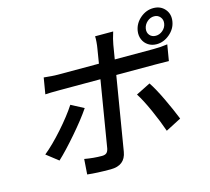

<svg xmlns="http://www.w3.org/2000/svg" viewBox="-119 -959 1252 1147"><g transform="rotate(-15 507.0 -385.5)"><path d="M166.5 -486.9 183.2 -587Q239.3 -581 267.4 -581H523.1L537.6 -670.1Q540.8 -687.5 542.6 -710.6Q544.4 -733.7 543.3 -745H655.2Q640.6 -698.9 635.7 -669L621.1 -581H861.2Q908 -581 947.4 -587L930.8 -487.9Q903.1 -489 846.9 -489H605.8L530.5 -34.1Q517 46.9 428.3 46.9Q341.3 46.9 284.1 40.1L290.8 -54Q346.6 -44 398.4 -44Q416.9 -44 426.5 -52Q436.1 -60 440 -78.8L507.8 -489H252.8Q192.8 -489 166.5 -486.9ZM797.6 -710.9Q805 -755.7 841.4 -786.8Q877.8 -817.8 922.2 -817.8Q967 -817.8 993.4 -786.8Q1019.9 -755.7 1012.4 -710.9Q1005.3 -666.9 968.2 -635.5Q931.1 -604 887.1 -604Q858 -604 835.8 -618.4Q813.6 -632.8 803.3 -657.3Q793 -681.8 797.6 -710.9ZM73.2 -139.9Q127.1 -183.6 191.4 -256Q255.7 -328.5 294.4 -388.1L372.5 -346.9Q332.4 -287.3 263.8 -208.1Q195.3 -128.9 146 -83.1ZM811.1 -89.1Q790.1 -150.9 756.4 -226.2Q722.7 -301.5 695 -344.1L784.4 -388.8Q812.5 -346.9 847.7 -273.3Q882.8 -199.6 907 -138.8ZM847.7 -710.9Q843.8 -686.8 857.4 -670.5Q871.1 -654.1 895.2 -654.1Q918.7 -654.1 938.2 -670.6Q957.7 -687.1 961.6 -710.9Q965.9 -734.7 951.7 -752Q937.5 -769.2 914.4 -769.2Q890.3 -769.2 871.1 -752.1Q851.9 -735.1 847.7 -710.9Z"/></g></svg>

Font: Karasuma Gothic
Style: Medium Italic
Weight: 500
Italic angle: 9.39998°
Designer: Rasmus Andersson / Ryoko Nishizuka
Foundry: Genbu
Version: Version 1.00